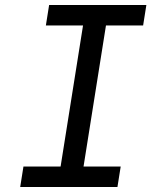

<svg xmlns="http://www.w3.org/2000/svg" viewBox="-20 -750 640 770"><path d="M61 0 74 -82H223L313 -648H164L177 -730H567L554 -648H405L315 -82H464L451 0Z"/></svg>

Font: NKDuy Mono
Style: Italic
Weight: 400
Italic angle: -9°
Monospace: yes
Designer: NKDuy
Foundry: NKDuy
Version: Version 2.251; ttfautohint (v1.8.4.7-5d5b)